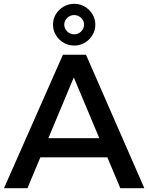

<svg xmlns="http://www.w3.org/2000/svg" viewBox="-20 -987 778 1007"><path d="M310 -700H431L737 0H611L367 -581L124 0H1ZM155 -262H574V-162H155ZM369 -967Q400 -967 425 -952Q450 -937 465 -912.5Q480 -888 480 -858Q480 -828 465 -803Q450 -778 425 -763Q400 -748 369 -748Q339 -748 313.5 -763Q288 -778 273 -803Q258 -828 258 -858Q258 -888 273 -912.5Q288 -937 313.5 -952Q339 -967 369 -967ZM369 -908Q348 -908 332.5 -893Q317 -878 317 -858Q317 -837 332.5 -822Q348 -807 369 -807Q390 -807 405.5 -822Q421 -837 421 -858Q421 -878 405.5 -893Q390 -908 369 -908Z"/></svg>

Font: Alexandria
Style: Regular
Weight: 400
Designer: Mohamed Gaber
Foundry: Kief Type Foundry
Version: Version 5.100